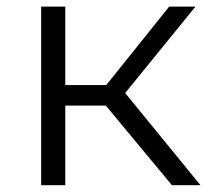

<svg xmlns="http://www.w3.org/2000/svg" viewBox="-20 -545 621 565"><path d="M485.9 0 270.4 -259.6 329.2 -294.8 569.9 0ZM101.1 0V-525.5H172.1V0ZM150.4 -234.2V-294.7H319.3V-234.2ZM334.9 -254.7 268.7 -264.7 477.8 -525.5H555.1Z"/></svg>

Font: Montserrat Thin
Style: Regular
Weight: 100
Designer: Julieta Ulanovsky
Foundry: Julieta Ulanovsky
Version: Version 9.000